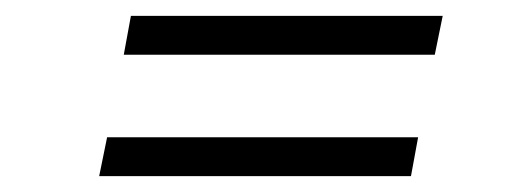

<svg xmlns="http://www.w3.org/2000/svg" viewBox="-20 -402 667 242"><path d="M136 -333 145 -382H538L528 -333ZM105 -180 115 -229H507L498 -180Z"/></svg>

Font: Piazzolla SC Light
Style: Italic
Weight: 300
Italic angle: -11.3°
Designer: Juan Pablo del Peral
Foundry: Huerta Tipografica
Version: Version 1.330